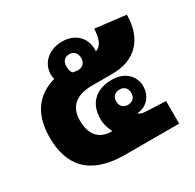

<svg xmlns="http://www.w3.org/2000/svg" viewBox="-144 -807 979 964"><g transform="rotate(-30 345.5 -325.5)"><path d="M320 0H631V-131L537 -135C505 -136 485 -138 475 -150C533 -153 569 -199 569 -254C569 -311 524 -360 448 -360C349 -360 300 -301 300 -218C300 -188 309 -160 322 -135H320C244 -135 207 -181 207 -264C207 -338 252 -384 346 -384H466C600 -384 677 -467 677 -605L500 -626C497 -574 487 -535 450 -523C451 -527 451 -530 451 -534C451 -605 400 -651 327 -651C254 -651 196 -605 196 -534C196 -525 197 -517 200 -508C93 -478 33 -399 33 -264C33 -106 110 0 320 0ZM326 -486C317 -486 304 -488 295 -491C288 -501 284 -513 284 -531C284 -559 299 -578 327 -578C353 -578 370 -559 370 -531C370 -509 358 -486 326 -486ZM457 -210C431 -210 413 -225 413 -254C413 -282 430 -298 457 -298C483 -298 500 -282 500 -254C500 -226 483 -210 457 -210Z"/></g></svg>

Font: Noto Sans Thai Looped SemiCondensed Black
Style: Regular
Weight: 900
Width: 4
Designer: Sasikarn Vongin, Ben Mitchell
Foundry: The Fontpad Ltd
Version: Version 1.001